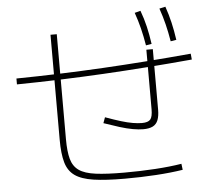

<svg xmlns="http://www.w3.org/2000/svg" viewBox="-58 -919 1116 1007"><g transform="rotate(-5 500.0 -415.0)"><path d="M559 25Q458 25 394.5 15.5Q331 6 296.5 -18.5Q262 -43 249 -89Q236 -135 236 -208V-761H269V-208Q269 -143 280 -103.5Q291 -64 321 -43Q351 -22 408.5 -14.5Q466 -7 559 -7Q644 -7 722 -12Q800 -17 861 -27L865 5Q802 15 723 20Q644 25 559 25ZM678 -225Q654 -225 623 -230.5Q592 -236 555 -247.5Q518 -259 472 -275L483 -305Q530 -288 564.5 -277.5Q599 -267 626 -262.5Q653 -258 674 -258Q706 -258 718 -272Q730 -286 730 -325V-564V-639H764V-564V-320Q764 -287 755.5 -265.5Q747 -244 728 -234.5Q709 -225 678 -225ZM730 -662Q722 -710 711.5 -752.5Q701 -795 686 -837L717 -845Q733 -802 743 -759Q753 -716 760 -667ZM861 -672Q853 -720 842.5 -762.5Q832 -805 817 -848L849 -855Q864 -812 874 -769Q884 -726 891 -677ZM38 -548Q268 -551 493 -563.5Q718 -576 960 -598L963 -567Q721 -545 495 -532.5Q269 -520 38 -517Z"/></g></svg>

Font: M PLUS 2 ExtraLight
Style: Regular
Weight: 250
Designer: Coji Morishita
Foundry: UNDERFOREST DESIGN
Version: Version 1.001